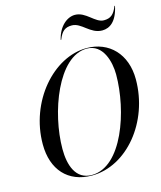

<svg xmlns="http://www.w3.org/2000/svg" viewBox="-140 -1077 995 1187"><g transform="rotate(-15 357.5 -483.5)"><path d="M418 -919C480.5 -919 516 -840 593.5 -840C642.5 -840 688 -872 708 -967H704.5C684.5 -915.5 661.5 -898 619 -898C563.5 -898 524 -977 453.5 -977C404.5 -977 349 -935 329 -850H332.5C352.5 -901.5 375.5 -919 418 -919ZM300 10C523 10 715 -222 715 -495C715 -658 613 -760 470 -760C257 -760 55 -528 55 -255C55 -92 147 10 300 10ZM470 -756.5C574 -756.5 605 -637 605 -555C605 -323 494 6.5 300 6.5C196 6.5 165 -93 165 -195C165 -427 286 -756.5 470 -756.5Z"/></g></svg>

Font: Bodoni* 48pt
Style: Italic
Weight: 400
Italic angle: -13°
Version: Version 2.3